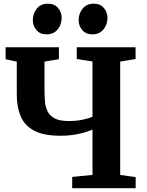

<svg xmlns="http://www.w3.org/2000/svg" viewBox="-20 -992 777 1012"><path d="M467.5 -309Q391 -276.5 298 -276.5Q210.5 -276.5 160.5 -303Q110.5 -329.5 89.5 -378Q68.5 -426.5 68.5 -491.5V-667L9.5 -680V-743H290.5V-680L214.5 -667.5V-524Q214.5 -490.5 216.8 -460Q219 -429.5 230.5 -405.8Q242 -382 268.2 -368Q294.5 -354 342.5 -354Q380.5 -354 415 -361Q449.5 -368 467.5 -377V-668L384.5 -681V-743H694.5V-681L613.5 -667.5V-70L695 -58.5V0H360.5V-59.5L467.5 -70ZM224 -811Q191 -811 172 -833.5Q153 -856 153 -885.5Q153 -920.5 173.8 -946.5Q194.5 -972.5 232.5 -972.5H233.5Q267 -972.5 286 -950Q305 -927.5 305 -898Q305 -863 284 -837Q263 -811 225 -811ZM466 -811Q432.5 -811 413.5 -833.5Q394.5 -856 394.5 -885.5Q394.5 -920.5 415.5 -946.5Q436.5 -972.5 474 -972.5H475Q508.5 -972.5 527.5 -950Q546.5 -927.5 546.5 -898Q546.5 -863 525.5 -837Q504.5 -811 467 -811Z"/></svg>

Font: Merriweather
Style: Bold
Weight: 700
Designer: Eben Sorkin
Foundry: Eben Sorkin
Version: Version 2.100; ttfautohint (v1.7.19-72a1) -l 8 -r 50 -G 200 